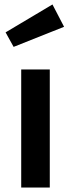

<svg xmlns="http://www.w3.org/2000/svg" viewBox="-20 -840 318 860"><path d="M215 -820 267 -720 41 -630 5 -695ZM203 -529V0H75V-529Z"/></svg>

Font: FiraGO Medium
Style: Regular
Weight: 500
Designer: bBox Type
Foundry: bBox Type GmbH
Version: Version 1.001;PS 001.001;hotconv 1.0.88;makeotf.lib2.5.64775